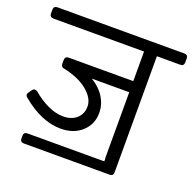

<svg xmlns="http://www.w3.org/2000/svg" viewBox="-134 -661 828 819"><g transform="rotate(20 280.0 -251.5)"><path d="M567.6 -549.3Q584.6 -549.3 584.6 -532.3V-515.3Q584.6 -498.2 567.6 -498.2H461.8V28.5Q461.8 45.6 445.5 45.6H55.9Q38.8 45.6 38.8 28.5V17Q38.8 0 55.9 0H404.3V-11.5Q403.5 -13.1 403.5 -17V-313.5H233.8Q272.3 -290.5 292.9 -257.4Q313.5 -224.3 313.5 -186.7Q313.5 -134.4 276.5 -100.9Q239.4 -67.4 181.1 -67.4Q93.5 -67.4 3.2 -142.7Q-4 -148.6 -4 -155.8Q-4 -160.5 0.8 -166.5L9.9 -179.5Q15.9 -186.7 21.8 -186.7Q26.6 -186.7 33.3 -182.7Q66.6 -154.2 103.1 -137.1Q139.5 -120.1 172.8 -120.1Q210.9 -120.1 234 -140.7Q257.2 -161.3 257.2 -195Q257.2 -232.3 216.8 -265.8Q176.4 -299.2 103.8 -314.3Q93.5 -316.7 93.5 -333.7V-343.2Q93.5 -354.7 97.7 -359.3Q101.9 -363.9 110.6 -363.9H403.5V-498.2H-7.1Q-25 -498.2 -25 -515.3V-532.3Q-25 -549.3 -7.1 -549.3Z"/></g></svg>

Font: Jaldi
Style: Regular
Weight: 400
Designer: Pablo Cosgaya and Nicolas Silva
Foundry: Omnibus-Type
Version: Version 1.001;PS 001.001;hotconv 1.0.70;makeotf.lib2.5.58329